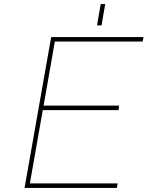

<svg xmlns="http://www.w3.org/2000/svg" viewBox="-20 -918 721 938"><path d="M454 -794 472 -898H494L476 -794ZM100 0 230 -737H681L677 -715H248L193 -402H562L559 -380H189L126 -22H555L551 0Z"/></svg>

Font: Tomorrow Thin
Style: Italic
Weight: 250
Italic angle: -10°
Designer: Tony de Marco, Monica Rizzolli
Foundry: Just in Type
Version: Version 2.002